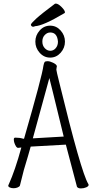

<svg xmlns="http://www.w3.org/2000/svg" viewBox="-20 -1047 540 1070"><path d="M291 -1027Q304 -1027 323 -1008Q342 -989 342 -978Q342 -975 338 -973Q220 -903 175 -901Q170 -898 164.5 -898Q159 -898 155.5 -902Q152 -906 152 -909Q152 -916 181.5 -943Q211 -970 286 -1026Q288 -1027 291 -1027ZM347 -241 151 -230Q140 -189 113 -100L91 -13Q89 -7 78.5 -2.5Q68 2 56 2Q44 2 35 -2Q26 -6 26 -12Q26 -15 29 -20Q64 -97 99 -225Q87 -223 81 -223Q75 -223 70 -230Q57 -251 57 -270Q57 -280 65 -280Q90 -280 109 -274H114Q215 -624 222 -681Q225 -696 228.5 -701Q232 -706 245 -706Q258 -706 275.5 -697.5Q293 -689 296 -681Q297 -680 297 -678Q297 -676 295.5 -670.5Q294 -665 294 -659Q294 -653 310 -589Q432 -87 472 -22Q474 -19 474 -17Q474 -9 460.5 -3Q447 3 431 3Q415 3 409 -6Q400 -43 347 -241ZM201 -877Q225 -904 259.5 -904Q294 -904 318 -877Q342 -850 342 -815Q342 -780 318 -753Q294 -726 259.5 -726Q225 -726 201 -753Q177 -780 177 -815Q177 -850 201 -877ZM335 -286Q309 -391 275 -532L255 -612L163 -276ZM303 -815Q299 -866 260 -866Q243 -866 229.5 -852Q216 -838 216 -815.5Q216 -793 229.5 -778.5Q243 -764 260.5 -764Q278 -764 290.5 -778.5Q303 -793 303 -815Z"/></svg>

Font: Moon Stars Kai HW Light
Style: Regular
Weight: 300
Designer: GuiWonder
Version: Version 1.101